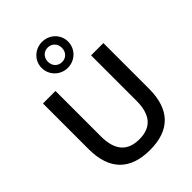

<svg xmlns="http://www.w3.org/2000/svg" viewBox="-286 -1147 1288 1288"><g transform="rotate(-45 357.5 -503.0)"><path d="M358.4 10.3C546.4 10.3 644 -88.9 644 -286.1V-718.8H527.3V-288.1C527.3 -155.3 470.7 -91.3 358.4 -91.3C246.6 -91.3 189.5 -155.3 189.5 -288.1V-718.8H70.8V-286.1C70.8 -88.9 169.9 10.3 358.4 10.3ZM358.4 -769.5C428.2 -769.5 483.9 -824.7 483.9 -893.1C483.9 -961.9 428.2 -1015.6 358.4 -1015.6C288.6 -1015.6 232.9 -961.9 232.9 -893.1C232.9 -824.7 288.6 -769.5 358.4 -769.5ZM358.4 -824.2C319.3 -824.2 292 -853.5 292 -893.1C292 -932.1 319.3 -961.9 358.4 -961.9C397.5 -961.9 424.8 -932.1 424.8 -893.1C424.8 -853.5 397.5 -824.2 358.4 -824.2Z"/></g></svg>

Font: Winston Medium
Style: Regular
Weight: 500
Designer: Vernon Adams, Kim Jin-seong, David Berlow, Cristiano Sobral
Foundry: The Winston Project Authors
Version: Version 3.004